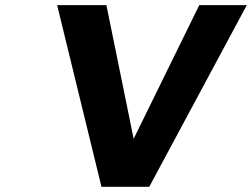

<svg xmlns="http://www.w3.org/2000/svg" viewBox="-20 -720 971 740"><path d="M200.2 -700.2H390.1L495.1 -185.1L748 -700.2H931.2L555.2 0H371.1Z"/></svg>

Font: Trueno
Style: Bold Italic
Weight: 700
Designer: Julieta Ulanovsky
Foundry: Julieta Ulanovsky
Version: Version 3.001b | FøM Fix